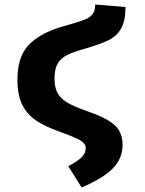

<svg xmlns="http://www.w3.org/2000/svg" viewBox="-20 -606 640 849"><path d="M535 -575Q535 -514 515.5 -480Q496 -446 461.5 -429Q427 -412 360 -392Q305 -377 276.5 -362.5Q248 -348 234.5 -324Q221 -300 221 -259Q221 -221 233.5 -196.5Q246 -172 276 -153.5Q306 -135 364 -115Q449 -86 485.5 -54Q522 -22 522 35Q522 95 478.5 139Q435 183 341 223L282 129Q323 107 341 89.5Q359 72 359 48Q359 29 334.5 14.5Q310 0 240 -25Q176 -48 137 -75Q98 -102 77.5 -144.5Q57 -187 57 -253Q57 -352 103.5 -403.5Q150 -455 244 -485L292 -499Q337 -512 357.5 -520.5Q378 -529 389.5 -544Q401 -559 401 -586Z"/></svg>

Font: Fira Mono
Style: Bold
Weight: 700
Monospace: yes
Designer: Carrois Corporate & Edenspiekermann AG
Foundry: Carrois Corporate GbR & Edenspiekermann AG
Version: Version 3.206